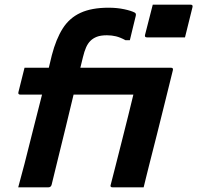

<svg xmlns="http://www.w3.org/2000/svg" viewBox="-20 -802 845 822"><path d="M634 -782H796Q807 -782 804 -771L772 -642H609Q598 -642 601 -653ZM201 -11Q198 0 187 0H58Q65 -25 71.5 -50.5Q78 -76 85 -101Q106 -185 124 -255.5Q142 -326 160 -397H67Q56 -397 59 -408Q66 -436 72 -460Q78 -484 85 -512H189Q195 -539 202 -566Q220 -635 248.5 -680Q277 -725 324.5 -747Q372 -769 445 -769Q481 -769 511.5 -762.5Q542 -756 557 -748Q564 -744 561 -733Q555 -708 548.5 -682Q542 -656 536 -630H517Q495 -642 476.5 -646.5Q458 -651 438 -651Q411 -651 394.5 -644.5Q378 -638 367 -627Q356 -616 348.5 -599Q341 -582 335 -557Q330 -537 324 -512H712Q723 -512 720 -501Q705 -440 687.5 -369.5Q670 -299 652.5 -229Q635 -159 619 -97Q612 -70 606.5 -47Q601 -24 595 0H462Q450 0 454 -11Q462 -41 474.5 -91Q487 -141 501.5 -197.5Q516 -254 529 -307Q542 -360 551 -397H295Q279 -330 261.5 -258Q244 -186 228 -121.5Q212 -57 201 -11Z"/></svg>

Font: Recursive Sn Lnr St
Style: Bold Italic
Weight: 700
Italic angle: -15°
Version: Version 1.079;hotconv 1.0.112;makeotfexe 2.5.65598; ttfautoh